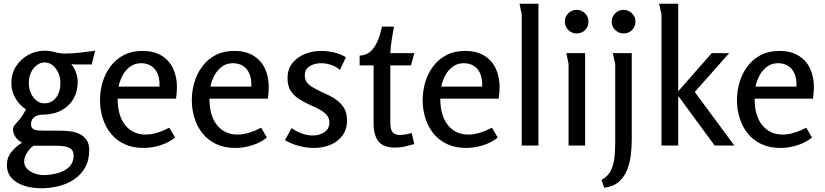

<svg xmlns="http://www.w3.org/2000/svg" viewBox="-20 -783 4438 1033"><path d="M220 -510Q249 -510 275 -502.5Q301 -495 329 -495Q368 -495 408.5 -499.5Q449 -504 492 -510L473 -436H392Q385 -436 378 -436.5Q371 -437 364 -438Q381 -416 389.5 -391.5Q398 -367 398 -341Q398 -291 375 -251Q352 -211 309 -188.5Q266 -166 207 -166Q184 -166 165.5 -153.5Q147 -141 147 -115Q147 -98 157 -90.5Q167 -83 182 -81.5Q197 -80 212 -80H300Q327 -80 355 -77Q383 -74 406.5 -63Q430 -52 445 -31Q460 -10 460 25Q460 80 437.5 119Q415 158 377.5 183Q340 208 293.5 219Q247 230 200 230Q172 230 140 224Q108 218 80 203.5Q52 189 34.5 165Q17 141 17 104Q17 65 41 35Q65 5 97 -14V-17Q76 -27 63 -46.5Q50 -66 50 -88Q50 -101 60.5 -112Q71 -123 86.5 -142Q102 -161 120 -194Q84 -218 62.5 -255.5Q41 -293 41 -337Q41 -386 65.5 -425Q90 -464 131 -487Q172 -510 220 -510ZM220 -447Q197 -447 177.5 -432Q158 -417 146.5 -392.5Q135 -368 135 -337Q135 -306 146.5 -281Q158 -256 177 -241.5Q196 -227 219 -227Q258 -227 281.5 -257.5Q305 -288 305 -336Q305 -367 293.5 -392Q282 -417 263 -432Q244 -447 220 -447ZM160 1Q141 14 125.5 38.5Q110 63 110 86Q110 110 127 126.5Q144 143 169 151Q194 159 215 159Q240 159 268.5 153.5Q297 148 321.5 136.5Q346 125 361 104.5Q376 84 376 54Q376 28 360 17Q344 6 320.5 3.5Q297 1 275 1Z M746 -509Q808 -509 849.5 -483.5Q891 -458 911.5 -414Q932 -370 932 -313Q932 -298 930.5 -283Q929 -268 927 -252H613Q613 -160 654 -109.5Q695 -59 764 -59Q793 -59 824.5 -68.5Q856 -78 891 -96L922 -43Q887 -15 841.5 -1Q796 13 752 13Q693 13 649 -8Q605 -29 576 -65Q547 -101 532.5 -147.5Q518 -194 518 -243Q518 -294 532 -341Q546 -388 575 -426.5Q604 -465 646.5 -487Q689 -509 746 -509ZM739 -443Q705 -443 679.5 -424Q654 -405 639 -376Q624 -347 618 -317H838Q840 -357 828.5 -385Q817 -413 794 -428Q771 -443 739 -443Z M1240 -509Q1302 -509 1343.5 -483.5Q1385 -458 1405.5 -414Q1426 -370 1426 -313Q1426 -298 1424.5 -283Q1423 -268 1421 -252H1107Q1107 -160 1148 -109.5Q1189 -59 1258 -59Q1287 -59 1318.5 -68.5Q1350 -78 1385 -96L1416 -43Q1381 -15 1335.5 -1Q1290 13 1246 13Q1187 13 1143 -8Q1099 -29 1070 -65Q1041 -101 1026.5 -147.5Q1012 -194 1012 -243Q1012 -294 1026 -341Q1040 -388 1069 -426.5Q1098 -465 1140.5 -487Q1183 -509 1240 -509ZM1233 -443Q1199 -443 1173.5 -424Q1148 -405 1133 -376Q1118 -347 1112 -317H1332Q1334 -357 1322.5 -385Q1311 -413 1288 -428Q1265 -443 1233 -443Z M1708 -509Q1742 -509 1777 -501Q1812 -493 1841 -475L1809 -407Q1788 -425 1761 -434Q1734 -443 1708 -443Q1673 -443 1646.5 -427Q1620 -411 1620 -378Q1620 -355 1631 -340Q1642 -325 1660.5 -314.5Q1679 -304 1700 -293Q1725 -282 1750.5 -269.5Q1776 -257 1797.5 -240Q1819 -223 1833 -198Q1847 -173 1847 -136Q1847 -86 1821.5 -52.5Q1796 -19 1755.5 -3Q1715 13 1669 13Q1629 13 1588 2Q1547 -9 1513 -29L1549 -94Q1573 -76 1603 -65Q1633 -54 1661 -54Q1698 -54 1725 -71.5Q1752 -89 1752 -124Q1752 -149 1737.5 -165Q1723 -181 1700 -193.5Q1677 -206 1651 -217Q1621 -231 1592.5 -248Q1564 -265 1545.5 -292Q1527 -319 1527 -362Q1527 -411 1553 -443.5Q1579 -476 1620.5 -492.5Q1662 -509 1708 -509Z M2100 -640Q2093 -605 2087.5 -568.5Q2082 -532 2080 -497H2209L2191 -431H2080V-121Q2080 -103 2084 -88.5Q2088 -74 2099 -65.5Q2110 -57 2131 -57Q2147 -57 2163 -60Q2179 -63 2195 -67L2209 -8Q2183 -1 2159 5Q2135 11 2106 11Q2042 11 2016 -22.5Q1990 -56 1990 -118V-431H1915V-484Q1945 -485 1965.5 -500Q1986 -515 1999.5 -538.5Q2013 -562 2021.5 -588.5Q2030 -615 2035 -640Z M2482 -509Q2544 -509 2585.5 -483.5Q2627 -458 2647.5 -414Q2668 -370 2668 -313Q2668 -298 2666.5 -283Q2665 -268 2663 -252H2349Q2349 -160 2390 -109.5Q2431 -59 2500 -59Q2529 -59 2560.5 -68.5Q2592 -78 2627 -96L2658 -43Q2623 -15 2577.5 -1Q2532 13 2488 13Q2429 13 2385 -8Q2341 -29 2312 -65Q2283 -101 2268.5 -147.5Q2254 -194 2254 -243Q2254 -294 2268 -341Q2282 -388 2311 -426.5Q2340 -465 2382.5 -487Q2425 -509 2482 -509ZM2475 -443Q2441 -443 2415.5 -424Q2390 -405 2375 -376Q2360 -347 2354 -317H2574Q2576 -357 2564.5 -385Q2553 -413 2530 -428Q2507 -443 2475 -443Z M2877 -763V0H2787V-706L2775 -763Z M3146 -667Q3146 -640 3128 -621.5Q3110 -603 3082 -603Q3056 -603 3037.5 -621.5Q3019 -640 3019 -667Q3019 -693 3037.5 -711.5Q3056 -730 3082 -730Q3109 -730 3127.5 -711.5Q3146 -693 3146 -667ZM3128 -497V0H3039V-439L3027 -497Z M3399 -667Q3399 -640 3380.5 -621.5Q3362 -603 3335 -603Q3309 -603 3290 -621.5Q3271 -640 3271 -667Q3271 -693 3290 -711.5Q3309 -730 3335 -730Q3361 -730 3380 -711.5Q3399 -693 3399 -667ZM3379 -497V-33Q3379 7 3374 50Q3369 93 3354 131Q3339 169 3309.5 195Q3280 221 3231 227L3216 185Q3253 165 3268 131.5Q3283 98 3286.5 58Q3290 18 3290 -18V-439L3277 -497Z M3629 -763V-292L3809 -497H3903L3718 -288L3931 0H3825L3629 -267V0H3539V-705L3526 -763Z M4173 -509Q4235 -509 4276.5 -483.5Q4318 -458 4338.5 -414Q4359 -370 4359 -313Q4359 -298 4357.5 -283Q4356 -268 4354 -252H4040Q4040 -160 4081 -109.5Q4122 -59 4191 -59Q4220 -59 4251.5 -68.5Q4283 -78 4318 -96L4349 -43Q4314 -15 4268.5 -1Q4223 13 4179 13Q4120 13 4076 -8Q4032 -29 4003 -65Q3974 -101 3959.5 -147.5Q3945 -194 3945 -243Q3945 -294 3959 -341Q3973 -388 4002 -426.5Q4031 -465 4073.5 -487Q4116 -509 4173 -509ZM4166 -443Q4132 -443 4106.5 -424Q4081 -405 4066 -376Q4051 -347 4045 -317H4265Q4267 -357 4255.5 -385Q4244 -413 4221 -428Q4198 -443 4166 -443Z"/></svg>

Font: Rosario Medium
Style: Regular
Weight: 500
Version: Version 1.201